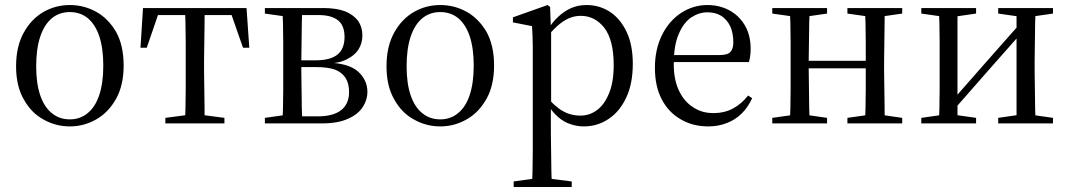

<svg xmlns="http://www.w3.org/2000/svg" viewBox="-20 -491 4247 764"><path d="M258 12Q314 12 363 -16Q411 -43 442 -98Q472 -152 472 -230Q472 -310 442 -364Q411 -417 363 -444Q314 -471 258 -471Q202 -471 154 -444Q105 -416 75 -362Q44 -307 44 -227Q44 -148 75 -95Q105 -41 154 -15Q202 12 258 12ZM258 -16Q216 -16 186 -41Q156 -65 140 -112Q124 -159 124 -227Q124 -297 140 -345Q156 -393 186 -418Q216 -443 258 -443Q299 -443 329 -419Q359 -394 375 -347Q391 -299 391 -230Q391 -161 375 -113Q359 -65 329 -41Q299 -16 258 -16Z M539 -301H564L615 -450L577 -431H935L895 -450L947 -301H972L961 -459H549ZM638 0H873V-22L767 -36H744L638 -22ZM716 0H795Q794 -22 794 -59Q793 -96 793 -136Q792 -175 792 -206V-253Q792 -284 793 -324Q793 -363 794 -400Q794 -437 795 -459H716Q717 -437 718 -400Q718 -363 719 -324Q719 -284 719 -253V-206Q719 -175 719 -136Q718 -96 718 -59Q717 -22 716 0Z M1034 0H1261Q1326 0 1366 -19Q1406 -37 1424 -66Q1442 -94 1442 -125Q1442 -173 1404 -207Q1366 -240 1281 -242L1282 -238Q1329 -239 1360 -255Q1391 -270 1407 -295Q1422 -320 1422 -350Q1422 -383 1405 -408Q1387 -432 1353 -446Q1318 -459 1267 -459H1034V-437L1133 -423L1143 -431H1249Q1297 -431 1324 -411Q1351 -390 1351 -344Q1351 -297 1323 -274Q1295 -251 1236 -251H1161V-224H1239Q1284 -224 1313 -214Q1341 -203 1355 -181Q1369 -159 1369 -125Q1369 -78 1338 -53Q1306 -28 1244 -28H1142L1133 -36L1034 -22ZM1103 0H1183Q1182 -22 1181 -59Q1180 -96 1180 -136Q1179 -175 1179 -206V-249Q1179 -282 1180 -323Q1180 -363 1181 -400Q1182 -437 1183 -459H1103Q1105 -437 1106 -400Q1106 -363 1107 -324Q1107 -284 1107 -253V-206Q1107 -175 1107 -136Q1106 -96 1106 -59Q1105 -22 1103 0Z M1732 12Q1788 12 1837 -16Q1885 -43 1916 -98Q1946 -152 1946 -230Q1946 -310 1916 -364Q1885 -417 1837 -444Q1788 -471 1732 -471Q1676 -471 1628 -444Q1579 -416 1549 -362Q1518 -307 1518 -227Q1518 -148 1549 -95Q1579 -41 1628 -15Q1676 12 1732 12ZM1732 -16Q1690 -16 1660 -41Q1630 -65 1614 -112Q1598 -159 1598 -227Q1598 -297 1614 -345Q1630 -393 1660 -418Q1690 -443 1732 -443Q1773 -443 1803 -419Q1833 -394 1849 -347Q1865 -299 1865 -230Q1865 -161 1849 -113Q1833 -65 1803 -41Q1773 -16 1732 -16Z M2024 253H2255V231L2144 217H2125L2024 231ZM2097 253H2176Q2175 226 2174 189Q2173 153 2173 113Q2172 74 2172 41V-72L2173 -77V-375L2172 -378L2169 -463L2159 -471L2021 -422V-402L2097 -387Q2098 -367 2099 -348Q2099 -329 2100 -308Q2100 -286 2100 -258V41Q2100 74 2100 113Q2099 153 2099 189Q2098 226 2097 253ZM2303 12Q2358 12 2402 -18Q2446 -47 2472 -103Q2498 -158 2498 -237Q2498 -313 2473 -365Q2448 -417 2407 -444Q2365 -471 2314 -471Q2281 -471 2253 -459Q2224 -446 2201 -424Q2177 -402 2159 -371H2143L2150 -336Q2174 -366 2197 -387Q2219 -407 2243 -418Q2266 -428 2291 -428Q2347 -428 2385 -380Q2422 -331 2422 -232Q2422 -165 2404 -121Q2386 -76 2357 -54Q2327 -31 2290 -31Q2250 -31 2218 -50Q2185 -69 2148 -114L2140 -81H2156Q2176 -47 2200 -26Q2224 -5 2250 3Q2276 12 2303 12Z M2798 12Q2838 12 2871 -1Q2904 -13 2930 -38Q2955 -62 2973 -100L2957 -111Q2931 -78 2898 -60Q2864 -41 2818 -41Q2772 -41 2737 -65Q2701 -88 2681 -132Q2661 -175 2661 -236Q2661 -311 2681 -356Q2700 -401 2731 -422Q2762 -442 2795 -442Q2827 -442 2850 -428Q2873 -413 2886 -386Q2898 -359 2898 -322Q2898 -298 2887 -285Q2876 -272 2844 -272H2615V-244H2960Q2963 -254 2965 -267Q2967 -280 2967 -296Q2967 -351 2944 -390Q2921 -429 2882 -450Q2843 -471 2795 -471Q2739 -471 2691 -440Q2643 -409 2615 -353Q2586 -296 2586 -221Q2586 -148 2613 -96Q2640 -44 2689 -16Q2737 12 2798 12Z M3122 0H3202Q3201 -22 3200 -59Q3199 -96 3199 -138Q3198 -179 3198 -213V-253Q3198 -284 3199 -324Q3199 -363 3200 -400Q3201 -437 3202 -459H3122Q3124 -437 3125 -400Q3125 -363 3126 -324Q3126 -284 3126 -253V-206Q3126 -175 3126 -136Q3125 -96 3125 -59Q3124 -22 3122 0ZM3421 0H3501Q3500 -22 3500 -59Q3499 -96 3499 -136Q3498 -175 3498 -206V-253Q3498 -284 3499 -324Q3499 -363 3500 -400Q3500 -437 3501 -459H3421Q3423 -437 3424 -400Q3424 -363 3425 -324Q3425 -284 3425 -253V-213Q3425 -179 3425 -138Q3424 -96 3424 -59Q3423 -22 3421 0ZM3053 0H3271V-22L3174 -36H3152L3053 -22ZM3053 -437 3152 -423H3174L3271 -437V-459H3053ZM3352 0H3570V-22L3473 -36H3451L3352 -22ZM3352 -437 3451 -423H3473L3570 -437V-459H3352ZM3160 -219H3460V-249H3160Z M3646 0H3864V-22L3766 -36H3744L3646 -22ZM3952 0H4170V-22L4072 -36H4049L3952 -22ZM3715 0H3790V-459H3715Q3717 -437 3718 -400Q3718 -363 3719 -324Q3719 -284 3719 -253V-206Q3719 -175 3719 -136Q3718 -96 3718 -59Q3717 -22 3715 0ZM3770 -48 3913 -211 4057 -374H4064L4048 -407L3903 -243L3759 -79H3746ZM4025 0H4101Q4100 -22 4099 -59Q4098 -96 4098 -136Q4097 -175 4097 -206V-253Q4097 -284 4098 -324Q4098 -363 4099 -400Q4100 -437 4101 -459H4025ZM3646 -437 3745 -423H3767L3864 -437V-459H3646ZM3952 -437 4050 -423H4073L4170 -437V-459H3952Z"/></svg>

Font: Source Serif 4 48pt
Style: Regular
Weight: 400
Designer: Frank Grie√ühammer
Foundry: Adobe Systems Incorporated
Version: Version 4.004;hotconv 1.0.116;makeotfexe 2.5.65601